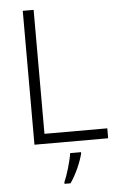

<svg xmlns="http://www.w3.org/2000/svg" viewBox="-61 -756 638 1020"><g transform="rotate(-5 257.5 -246.5)"><path d="M100 0H493V-53H158V-714H100ZM343 68V61H285C279 104 256 180 241 212V221H273C305 176 332 112 343 68Z"/></g></svg>

Font: Noto Sans Devanagari UI Light
Style: Regular
Weight: 300
Designer: Jelle Bosma - Monotype Design Team
Foundry: Monotype Imaging Inc.
Version: Version 2.004